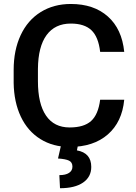

<svg xmlns="http://www.w3.org/2000/svg" viewBox="-20 -741 693 981"><path d="M614.7 -231.4Q604 -117.7 530.8 -54Q457.5 9.8 335.9 9.8Q251 9.8 186.3 -30.5Q121.6 -70.8 86.4 -145Q51.3 -219.2 49.8 -317.4V-383.8Q49.8 -484.4 85.4 -561Q121.1 -637.7 187.7 -679.2Q254.4 -720.7 341.8 -720.7Q459.5 -720.7 531.2 -656.7Q603 -592.8 614.7 -476.1H491.7Q482.9 -552.7 447 -586.7Q411.1 -620.6 341.8 -620.6Q261.2 -620.6 218 -561.8Q174.8 -502.9 173.8 -389.2V-326.2Q173.8 -210.9 215.1 -150.4Q256.3 -89.8 335.9 -89.8Q408.7 -89.8 445.3 -122.6Q481.9 -155.3 491.7 -231.4ZM378.4 1 373 27.3Q446.3 40.5 446.3 111.8Q446.3 163.1 404.3 191.9Q362.3 220.7 286.6 220.7L283.2 153.8Q315.4 153.8 332.8 142.3Q350.1 130.9 350.1 110.4Q350.1 88.4 332.8 79.8Q315.4 71.3 276.4 68.8L292 1Z"/></svg>

Font: RobotoDraft Medium
Style: Regular
Weight: 500
Version: Version 2.001152; 2014